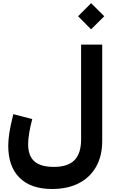

<svg xmlns="http://www.w3.org/2000/svg" viewBox="-20 -973 727 1239"><path d="M483.9 -868.2 567.9 -952.6 652.8 -868.2 567.9 -783.7ZM327.6 104Q418 104 460.7 60.5Q503.4 17.1 503.4 -74.2V-685.1H639.6V-63.5Q639.6 33.2 600.3 102.8Q561 172.4 488.5 209.5Q416 246.6 315.9 246.6Q179.7 246.6 106.4 174.3Q33.2 102.1 33.2 -32.7Q33.2 -70.3 40.5 -117.2Q47.9 -164.1 65.9 -236.3L188 -204.6Q161.6 -104 161.6 -42.5Q161.6 32.7 202.1 68.4Q242.7 104 327.6 104Z"/></svg>

Font: Estedad-FD Bold
Style: Regular
Weight: 700
Designer: Amin Abedi
Version: Version 7.3